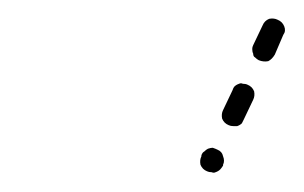

<svg xmlns="http://www.w3.org/2000/svg" viewBox="-20 -573 323 204"><path d="M193 -398Q195 -393 200 -391Q202 -390 205 -390Q207 -389 209 -390Q212 -391 214 -393Q215 -394 217 -397V-398Q219 -402 217 -407Q216 -412 211 -414Q209 -415 206 -416Q204 -416 201 -415Q199 -414 197 -412Q195 -411 194 -408V-407Q192 -403 193 -398ZM216 -447Q218 -442 223 -440Q225 -439 228 -439Q230 -439 232 -439Q235 -440 237 -442Q238 -444 239 -446L249 -467Q251 -471 250 -476Q248 -481 243 -483Q241 -484 238 -484Q236 -485 234 -484Q231 -483 229 -481Q228 -480 227 -477L217 -456Q215 -452 216 -447ZM248 -521Q248 -518 249 -516Q249 -513 251 -512Q253 -510 255 -509Q260 -507 265 -508Q269 -510 272 -515L281 -536Q284 -540 282 -545Q280 -550 275 -552Q271 -554 266 -553Q261 -551 259 -546L249 -525Q248 -523 248 -521Z"/></svg>

Font: FRB American Cursive Guidelines Dashed
Style: Italic
Weight: 400
Italic angle: -25°
Version: Version 2.0;Modular Font Editor K font №1